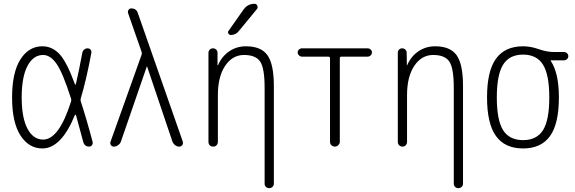

<svg xmlns="http://www.w3.org/2000/svg" viewBox="-20 -775 3040 1015"><path d="M208 -484.4Q156.2 -484.4 125.5 -426.8Q94.7 -369.1 94.7 -260.3Q94.7 -151.4 125.5 -94.2Q156.2 -37.1 208 -37.1Q292 -37.1 355.5 -238.3Q358.4 -246.1 355.5 -253.9Q311.5 -391.6 278.8 -438Q246.1 -484.4 208 -484.4ZM204.1 9.8Q132.8 9.8 88.4 -58.6Q43.9 -127 43.9 -259.8Q43.9 -391.6 87.9 -460.9Q131.8 -530.3 204.1 -530.3Q254.9 -530.3 293.5 -490.2Q332 -450.2 376 -330.1Q378.9 -324.2 380.9 -330.1Q396.5 -395.5 415 -495.1Q417 -505.9 424.8 -512.7Q432.6 -519.5 442.9 -519.5Q453.1 -519.5 459 -512.2Q464.8 -504.9 462.9 -495.1Q435.5 -348.6 407.2 -255.9Q404.3 -247.1 407.2 -238.3Q439.5 -139.6 469.7 -24.4Q471.7 -15.6 466.3 -7.8Q460.9 0 451.2 0Q426.8 0 419.9 -25.4Q391.6 -131.8 381.8 -166Q380.9 -168 378.9 -168.5Q377 -168.9 376 -167Q303.7 9.8 204.1 9.8Z M582 0Q572.3 0 566.4 -7.8Q560.5 -15.6 564.5 -26.4L728.5 -485.4Q731.4 -493.2 728.5 -501L657.2 -705.1Q654.3 -713.9 659.2 -722.2Q664.1 -730.5 673.8 -730.5Q701.2 -730.5 709 -705.1L946.3 -26.4Q949.2 -16.6 943.8 -8.3Q938.5 0 927.7 0Q916 0 906.2 -7.3Q896.5 -14.6 891.6 -26.4L757.8 -422.9Q757.8 -423.8 756.8 -423.8Q755.9 -423.8 755.9 -422.9L619.1 -26.4Q615.2 -15.6 604.5 -7.8Q593.8 0 582 0Z M1082 -25.4V-496.1Q1082 -505.9 1088.9 -512.7Q1095.7 -519.5 1106 -519.5Q1116.2 -519.5 1123 -512.7Q1129.9 -505.9 1129.9 -496.1V-430.7Q1129.9 -429.7 1131.8 -429.7Q1132.8 -429.7 1132.8 -430.7Q1152.3 -476.6 1191.4 -503.4Q1230.5 -530.3 1280.3 -530.3Q1360.4 -530.3 1394 -482.9Q1427.7 -435.5 1427.7 -320.3V196.3Q1427.7 206.1 1420.4 212.9Q1413.1 219.7 1402.8 219.7Q1392.6 219.7 1385.7 212.9Q1378.9 206.1 1378.9 196.3V-310.5Q1378.9 -416 1355 -450.2Q1331.1 -484.4 1270 -484.4Q1209 -484.4 1170.4 -427.2Q1131.8 -370.1 1131.8 -271.5V-25.4Q1131.8 -14.6 1125 -7.3Q1118.2 0 1106.9 0Q1095.7 0 1088.9 -6.8Q1082 -13.7 1082 -25.4ZM1267.6 -724.6Q1289.1 -754.9 1325.2 -754.9Q1335.9 -754.9 1340.3 -745.1Q1344.7 -735.4 1337.9 -726.6L1242.2 -610.4Q1227.5 -590.8 1200.2 -589.8Q1192.4 -589.8 1187.5 -597.7Q1182.6 -605.5 1188.5 -612.3Z M1576.2 -475.6Q1567.4 -475.6 1560.5 -482.4Q1553.7 -489.3 1553.7 -498Q1553.7 -506.8 1560.5 -513.2Q1567.4 -519.5 1576.2 -519.5H1923.8Q1932.6 -519.5 1939.5 -513.2Q1946.3 -506.8 1946.3 -498Q1946.3 -489.3 1939.5 -482.4Q1932.6 -475.6 1923.8 -475.6H1784.2Q1776.4 -475.6 1776.4 -466.8V-25.4Q1776.4 -15.6 1768.6 -7.8Q1760.7 0 1750 0Q1740.2 0 1732.4 -6.8Q1724.6 -13.7 1724.6 -25.4V-466.8Q1724.6 -475.6 1715.8 -475.6Z M2107.4 0Q2097.7 0 2090.3 -6.8Q2083 -13.7 2083 -25.4V-496.1Q2083 -505.9 2089.4 -512.7Q2095.7 -519.5 2106 -519.5Q2116.2 -519.5 2123 -512.7Q2129.9 -505.9 2129.9 -496.1L2130.9 -430.7Q2130.9 -429.7 2131.8 -429.7Q2132.8 -429.7 2132.8 -430.7Q2152.3 -476.6 2191.4 -503.4Q2230.5 -530.3 2280.3 -530.3Q2360.4 -530.3 2394 -482.9Q2427.7 -435.5 2427.7 -320.3V196.3Q2427.7 206.1 2420.4 212.9Q2413.1 219.7 2402.8 219.7Q2392.6 219.7 2385.7 212.9Q2378.9 206.1 2378.9 196.3V-310.5Q2378.9 -416 2355 -450.2Q2331.1 -484.4 2270 -484.4Q2209 -484.4 2170.4 -427.2Q2131.8 -370.1 2131.8 -271.5V-25.4Q2131.8 -14.6 2125 -7.3Q2118.2 0 2107.4 0Z M2850.6 -433.1Q2817.4 -486.3 2745.1 -486.3Q2672.9 -486.3 2639.6 -433.1Q2606.4 -379.9 2606.4 -259.8Q2606.4 -139.6 2639.6 -86.9Q2672.9 -34.2 2745.1 -34.2Q2817.4 -34.2 2850.6 -86.9Q2883.8 -139.6 2883.8 -259.8Q2883.8 -379.9 2850.6 -433.1ZM2745.1 -530.3Q2785.2 -530.3 2828.1 -515.1Q2871.1 -500 2909.2 -500H2961.9Q2970.7 -500 2977.5 -493.7Q2984.4 -487.3 2984.4 -478Q2984.4 -468.8 2977.5 -462.4Q2970.7 -456.1 2961.9 -456.1H2891.6Q2890.6 -456.1 2890.6 -455.1Q2890.6 -454.1 2891.1 -454.1Q2891.6 -454.1 2891.6 -453.1Q2934.6 -388.7 2934.6 -259.8Q2934.6 -121.1 2887.7 -55.7Q2840.8 9.8 2745.1 9.8Q2649.4 9.8 2602.1 -55.7Q2554.7 -121.1 2554.7 -260.3Q2554.7 -399.4 2602.1 -464.8Q2649.4 -530.3 2745.1 -530.3Z"/></svg>

Font: Rounded-X Mgen+ 1m light
Style: Regular
Weight: 200
Designer: [Source Han Sans]
Ryoko NISHIZUKA  (kana & ideographs); Paul D. Hunt (Latin, Greek & Cyrillic); Wenlong ZHANG  (bopomofo
Version: Version 1.059.20150602